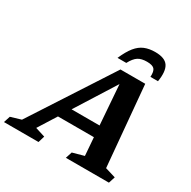

<svg xmlns="http://www.w3.org/2000/svg" viewBox="-264 -1128 1309 1319"><g transform="rotate(30 390.0 -468.0)"><path d="M702.5 -76.5 785.5 -51.5 769 0H427.5L444 -51.5L534.5 -76.5L523.5 -219H238.5L148.5 -76L226 -51.5L210.5 0H-63.5L-47 -51.5L35.5 -76L449 -713H645.5ZM295 -308H517L493.5 -623ZM581 -850.5Q537.5 -850.5 511.2 -833.8Q485 -817 461 -772H391.5Q419 -835 448 -870.8Q477 -906.5 513 -921.5Q549 -936.5 597 -936.5Q674 -936.5 700.2 -897Q726.5 -857.5 712.5 -772H652.5Q655.5 -817 639.8 -833.8Q624 -850.5 581 -850.5Z"/></g></svg>

Font: Newsreader Caption SemiBold
Style: Italic
Weight: 600
Italic angle: -17°
Designer: Hugues Gentile
Foundry: Production Type
Version: Version 1.001